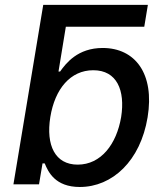

<svg xmlns="http://www.w3.org/2000/svg" viewBox="-20 -747 666 778"><path d="M579.2 -727.3H155.2L34.4 0H138.1L152.3 -84.9H161.2C175.4 -50.1 203.8 10.7 303.3 10.7C435.4 10.7 549 -95.2 578.1 -271.7C607.2 -448.5 527.7 -552.6 396 -552.6C294.7 -552.6 247.5 -490.8 223.4 -457H217L246.8 -638.8H564.6ZM183.9 -272.7C202.4 -386.7 265.3 -462.4 358 -462.4C453.8 -462.4 487.9 -381 470.9 -272.7C452.4 -163.4 389.9 -79.9 294.7 -79.9C203.5 -79.9 165.5 -158 183.9 -272.7Z"/></svg>

Font: Margiela Sans Medium
Style: Italic
Weight: 500
Italic angle: -9.39999°
Designer: Stefan Endress, Andreas Faust
Version: Version 1.100;FEAKit 1.0